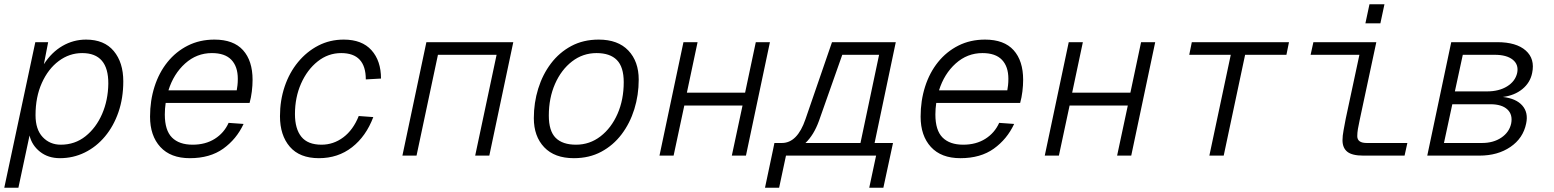

<svg xmlns="http://www.w3.org/2000/svg" viewBox="-39 -727 7259 897"><path d="M-19 150 126 -530H186L166 -427Q202 -483 253 -512.5Q304 -542 363 -542Q448 -542 492.5 -488.5Q537 -435 537 -347Q537 -269 514.5 -203.5Q492 -138 451.5 -89.5Q411 -41 357 -14.5Q303 12 241 12Q186 12 148 -18Q110 -48 99 -94L47 150ZM245 -51Q311 -51 360.5 -90.5Q410 -130 438 -194.5Q466 -259 467 -336Q468 -479 345 -479Q285 -479 235.5 -442Q186 -405 156.5 -339.5Q127 -274 127 -189Q127 -122 160.5 -86.5Q194 -51 245 -51Z M848 12Q758 12 710 -40.5Q662 -93 662 -182Q662 -257 683 -322.5Q704 -388 743.5 -437Q783 -486 838.5 -514Q894 -542 963 -542Q1052 -542 1096.5 -492.5Q1141 -443 1141 -354Q1141 -328 1137.5 -299.5Q1134 -271 1127 -246H735Q731 -219 731 -192Q731 -118 764.5 -84.5Q798 -51 861 -51Q921 -51 964.5 -78.5Q1008 -106 1029 -153L1099 -148Q1066 -77 1004 -32.5Q942 12 848 12ZM951 -479Q880 -479 826 -430.5Q772 -382 748 -305H1067Q1069 -316 1070.5 -329Q1072 -342 1072 -359Q1072 -416 1042 -447.5Q1012 -479 951 -479Z M1451 12Q1361 12 1315 -41.5Q1269 -95 1269 -184Q1269 -258 1291 -323Q1313 -388 1353.5 -437Q1394 -486 1448 -514Q1502 -542 1567 -542Q1652 -542 1696.5 -492.5Q1741 -443 1741 -360L1670 -356Q1670 -479 1555 -479Q1494 -479 1445 -440Q1396 -401 1367.5 -336.5Q1339 -272 1339 -194Q1339 -125 1369 -88Q1399 -51 1463 -51Q1519 -51 1565 -85.5Q1611 -120 1637 -185L1705 -180Q1671 -90 1605.5 -39Q1540 12 1451 12Z M1841 0 1953 -530H2359L2247 0H2181L2281 -471H2007L1907 0Z M2642 12Q2552 12 2503.5 -39Q2455 -90 2455 -175Q2455 -247 2475.5 -313Q2496 -379 2535 -430.5Q2574 -482 2630 -512Q2686 -542 2758 -542Q2848 -542 2896.5 -491Q2945 -440 2945 -355Q2945 -283 2924.5 -217Q2904 -151 2865 -99.5Q2826 -48 2770 -18Q2714 12 2642 12ZM2652 -51Q2716 -51 2766.5 -90Q2817 -129 2846 -195Q2875 -261 2875 -343Q2875 -414 2843 -446.5Q2811 -479 2748 -479Q2684 -479 2633.5 -440Q2583 -401 2554 -335Q2525 -269 2525 -187Q2525 -115 2557 -83Q2589 -51 2652 -51Z M3042 0 3154 -530H3220L3170 -294H3442L3492 -530H3558L3446 0H3380L3430 -234H3158L3108 0Z M3535 150 3572 -25 3579 -59H3614Q3686 -59 3724 -170L3848 -530H4146L4047 -59H4133L4088 150H4022L4054 0H3633L3601 150ZM3787 -162Q3763 -96 3724 -59H3981L4068 -471H3896Z M4448 12Q4358 12 4310 -40.5Q4262 -93 4262 -182Q4262 -257 4283 -322.5Q4304 -388 4343.5 -437Q4383 -486 4438.5 -514Q4494 -542 4563 -542Q4652 -542 4696.5 -492.5Q4741 -443 4741 -354Q4741 -328 4737.5 -299.5Q4734 -271 4727 -246H4335Q4331 -219 4331 -192Q4331 -118 4364.5 -84.5Q4398 -51 4461 -51Q4521 -51 4564.5 -78.5Q4608 -106 4629 -153L4699 -148Q4666 -77 4604 -32.5Q4542 12 4448 12ZM4551 -479Q4480 -479 4426 -430.5Q4372 -382 4348 -305H4667Q4669 -316 4670.5 -329Q4672 -342 4672 -359Q4672 -416 4642 -447.5Q4612 -479 4551 -479Z M4842 0 4954 -530H5020L4970 -294H5242L5292 -530H5358L5246 0H5180L5230 -234H4958L4908 0Z M5611 0 5711 -471H5517L5529 -530H5983L5971 -471H5778L5678 0Z M6330 0Q6278 0 6255.5 -18Q6233 -36 6233 -72Q6233 -92 6238 -118.5Q6243 -145 6248 -172L6312 -471H6084L6097 -530H6391L6313 -165Q6308 -143 6305 -124.5Q6302 -106 6302 -91Q6302 -59 6346 -59H6536L6523 0ZM6340 -618 6359 -707H6429L6410 -618Z M6629 0 6741 -530H6956Q7045 -530 7089 -491Q7133 -452 7119 -386Q7110 -341 7073.5 -311Q7037 -281 6982 -274Q7044 -267 7073 -234Q7102 -201 7091 -150Q7077 -81 7017.5 -40.5Q6958 0 6873 0ZM6758 -300H6908Q6964 -300 7002 -323.5Q7040 -347 7049 -386Q7057 -425 7028.5 -448Q7000 -471 6944 -471H6795ZM6707 -59H6885Q6938 -59 6975 -84Q7012 -109 7021 -150Q7029 -192 7003 -216Q6977 -240 6924 -240H6746Z"/></svg>

Font: Geist Mono Light
Style: Italic
Weight: 300
Italic angle: -12°
Monospace: yes
Designer: Basement.studio, Andrés Briganti, Mateo Zaragoza
Foundry: Basement.studio, Vercel, Andrés Briganti, Guido Ferreyra, Mateo Zaragoza
Version: Version 1.500; ttfautohint (v1.8.4.7-5d5b)